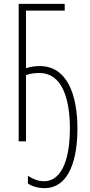

<svg xmlns="http://www.w3.org/2000/svg" viewBox="-20 -734 468 997"><path d="M185 -355C300 -355 343 -226 343 -66C343 61 314 207 208 207C180 207 153 197 125 179V219C149 235 180 243 210 243C342 243 382 88 382 -66C382 -242 329 -391 186 -391C162 -391 138 -387 115 -380V-679H316V-714H77V0H115V-344C136 -352 160 -355 185 -355Z"/></svg>

Font: Noto Sans ExtraCondensed ExtraLight
Style: Regular
Weight: 200
Width: 2
Designer: Monotype Design Team
Foundry: Monotype Imaging Inc.
Version: Version 2.013